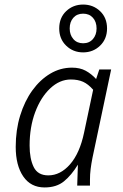

<svg xmlns="http://www.w3.org/2000/svg" viewBox="-20 -815 540 843"><path d="M49 -170Q49 -244 68.5 -307.5Q88 -371 122 -418Q156 -465 200.5 -491.5Q245 -518 296 -518Q331 -518 356 -504.5Q381 -491 402 -468L416 -510H468L386 -122Q381 -97 378 -73.5Q375 -50 375 -25V0H319L322 -92Q294 -46 261 -19Q228 8 176 8Q115 8 82 -40.5Q49 -89 49 -170ZM110 -176Q110 -118 128 -81.5Q146 -45 192 -45Q245 -45 287.5 -93.5Q330 -142 349 -232L389 -421Q367 -446 344.5 -456Q322 -466 291 -466Q242 -466 200.5 -427Q159 -388 134.5 -322.5Q110 -257 110 -176ZM240 -690Q240 -737 270.5 -766Q301 -795 345 -795Q389 -795 419.5 -766Q450 -737 450 -690Q450 -644 419.5 -614.5Q389 -585 345 -585Q301 -585 270.5 -614.5Q240 -644 240 -690ZM286 -690Q286 -662 302 -643.5Q318 -625 345 -625Q372 -625 388 -643.5Q404 -662 404 -690Q404 -719 388 -737Q372 -755 345 -755Q318 -755 302 -737Q286 -719 286 -690Z"/></svg>

Font: Radio Canada Condensed Light
Style: Italic
Weight: 300
Width: 3
Italic angle: -12°
Designer: Charles Daoud, Etienne Aubert Bonn, Alexandre Saumier Demers, Jacques Le Bailly
Foundry: Radio-Canada
Version: Version 2.104; ttfautohint (v1.8.4.7-5d5b);gftools[0.9.28.de